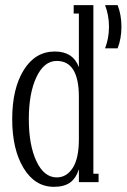

<svg xmlns="http://www.w3.org/2000/svg" viewBox="-20 -700 487 738"><path d="M187 18.1Q114.3 18.1 70.6 -54Q26.9 -126 26.9 -242.2Q26.9 -358.9 71 -430.4Q115.2 -502 190.9 -502Q260.7 -502 283.2 -441.9V-647.9H263.2V-680.2H338.9V-32.2H358.9V0H283.2V-49.8Q272 -14.2 249 2Q226.1 18.1 187 18.1ZM383.8 -680.2H432.1Q446.8 -642.6 446.8 -597.2Q446.8 -551.8 432.1 -514.2H383.8Q398.9 -552.7 398.9 -597.2Q398.9 -641.6 383.8 -680.2ZM198.2 -18.1Q235.8 -18.1 259.5 -54.4Q283.2 -90.8 283.2 -165V-327.1Q283.2 -465.8 198.2 -465.8Q149.4 -465.8 120.1 -403.8Q90.8 -341.8 90.8 -242.2Q90.8 -142.1 120.1 -80.1Q149.4 -18.1 198.2 -18.1Z"/></svg>

Font: Margherita Light
Style: Regular
Weight: 300
Designer: James Puckett
Foundry: Dunwich Type Founders
Version: Version 1.008;hotconv 1.0.109;makeotfexe 2.5.65596